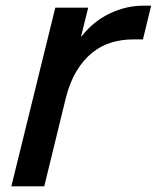

<svg xmlns="http://www.w3.org/2000/svg" viewBox="-20 -657 553 677"><path d="M484 -518H448Q409 -518 372.5 -507Q336 -496 305 -471Q274 -446 250 -406.5Q226 -367 212 -311L136 0H20L175 -630H291L266 -529H268Q308 -581 366 -609Q424 -637 486 -637H513Z"/></svg>

Font: TypoPRO Sinkin Sans
Style: 500 Medium Italic
Weight: 500
Italic angle: -112°
Designer: Keith Bates
Foundry: K-Type
Version: Sinkin Sans (version 1.0)  by Keith Bates   •   © 2014   www